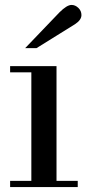

<svg xmlns="http://www.w3.org/2000/svg" viewBox="-20 -758 356 778"><path d="M107 -25V-465H21V-490H209V-25H295V0H21V-25ZM128 -563H82L221 -708Q251 -738 270 -738Q285 -738 297.5 -726Q310 -714 310 -697Q310 -677 284 -660Z"/></svg>

Font: Justus
Style: Roman
Weight: 500
Version: Version 001.001